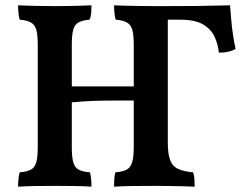

<svg xmlns="http://www.w3.org/2000/svg" viewBox="-20 -699 932 722"><path d="M409 3Q409 -15 410 -28Q411 -41 414 -51Q441 -53 456 -61Q471 -69 477 -89Q483 -109 483 -146V-530Q483 -568 477.5 -587Q472 -606 457 -614.5Q442 -623 415 -625Q412 -635 410.5 -648.5Q409 -662 409 -679Q428 -678 453.5 -677.5Q479 -677 508 -676.5Q537 -676 563.5 -676Q590 -676 611 -676V-163Q611 -120 620 -96.5Q629 -73 650.5 -63.5Q672 -54 706 -51Q710 -41 711 -27Q712 -13 712 3Q696 2 671.5 1.5Q647 1 619.5 0.5Q592 0 566 0Q525 0 479 0.5Q433 1 409 3ZM48 3Q48 -12 49.5 -26.5Q51 -41 54 -51Q81 -53 96 -61Q111 -69 116.5 -89Q122 -109 122 -146V-530Q122 -568 116.5 -587Q111 -606 96 -614.5Q81 -623 54 -625Q51 -635 49.5 -649.5Q48 -664 48 -679Q66 -678 90 -677.5Q114 -677 139.5 -676.5Q165 -676 187 -676Q210 -676 234 -676.5Q258 -677 281 -677.5Q304 -678 324 -679Q324 -664 323 -650.5Q322 -637 317 -625Q291 -623 276 -615Q261 -607 255.5 -587.5Q250 -568 250 -530V-146Q250 -109 255.5 -89Q261 -69 276 -61Q291 -53 318 -51Q321 -42 322.5 -27.5Q324 -13 324 3Q296 1 261.5 0.5Q227 0 191 0Q154 0 115.5 0.5Q77 1 48 3ZM245 -314V-374H488V-321Q464 -321 432 -321Q400 -321 365.5 -320.5Q331 -320 299.5 -318Q268 -316 245 -314ZM803 -501Q800 -533 786.5 -561.5Q773 -590 743 -607.5Q713 -625 656 -625H580L605 -676Q670 -676 716.5 -676.5Q763 -677 795 -678Q827 -679 845 -679Q847 -656 849.5 -625.5Q852 -595 856.5 -566Q861 -537 866 -515Q854 -508 839 -504.5Q824 -501 803 -501Z"/></svg>

Font: Vollkorn SemiBold
Style: Regular
Weight: 600
Designer: Friedrich Althausen
Foundry: Friedrich Althausen
Version: Version 5.000